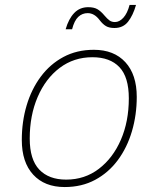

<svg xmlns="http://www.w3.org/2000/svg" viewBox="-20 -743 640 775"><path d="M241 12Q160 12 114 -38Q68 -88 68 -178Q68 -252 87.5 -317.5Q107 -383 144.5 -433.5Q182 -484 236 -513Q290 -542 359 -542Q440 -542 486 -492Q532 -442 532 -352Q532 -279 512.5 -213Q493 -147 455.5 -96.5Q418 -46 364 -17Q310 12 241 12ZM247 -18Q322 -18 379 -61.5Q436 -105 468 -179Q500 -253 500 -346Q500 -432 462 -472Q424 -512 353 -512Q278 -512 221 -469Q164 -426 132 -351.5Q100 -277 100 -184Q100 -99 138.5 -58.5Q177 -18 247 -18ZM442 -630Q421 -630 408 -637.5Q395 -645 382 -662Q361 -690 334 -690Q312 -690 296 -675Q280 -660 271 -625H245Q257 -667 279.5 -690.5Q302 -714 336 -714Q359 -714 373 -706Q387 -698 402 -680Q413 -667 422 -660.5Q431 -654 444 -654Q462 -654 478 -671.5Q494 -689 503 -723H529Q517 -681 497 -655.5Q477 -630 442 -630Z"/></svg>

Font: Geist Mono Thin
Style: Italic
Weight: 100
Italic angle: -12°
Monospace: yes
Designer: Basement.studio, Andrés Briganti, Mateo Zaragoza
Foundry: Basement.studio, Vercel, Andrés Briganti, Guido Ferreyra, Mateo Zaragoza
Version: Version 1.500; ttfautohint (v1.8.4.7-5d5b)